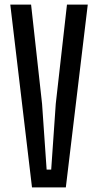

<svg xmlns="http://www.w3.org/2000/svg" viewBox="-20 -820 429 840"><path d="M120 0 25 -800H116L164 -366L184 -78H204L224 -366L273 -800H364L268 0Z"/></svg>

Font: Big Shoulders Display SemiBold
Style: Regular
Weight: 600
Designer: Patric King
Foundry: XO Type Co
Version: Version 1.000; ttfautohint (v1.8.2)